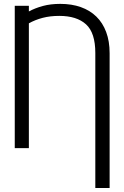

<svg xmlns="http://www.w3.org/2000/svg" viewBox="-20 -757 633 981"><path d="M55.4 0V-727.3H127.5V-698.5Q159.8 -715.9 199.4 -726.6Q239 -737.2 288 -737.2Q346.2 -737.2 392.9 -720.7Q439.6 -704.2 472.3 -672.2Q505 -640.3 522.5 -593.2Q540.1 -546.2 540.1 -485.4V203.5H467V-486.2Q467 -589.5 419.7 -632.5Q372.2 -675.8 283 -675.8Q236.2 -675.8 198 -665.8Q159.8 -655.9 127.5 -637.8V0Z"/></svg>

Font: Inter P Light
Style: Regular
Weight: 300
Designer: Rasmus Andersson
Foundry: rsms
Version: Version 3.018;git-588b23468